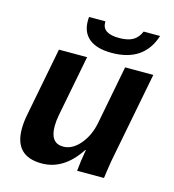

<svg xmlns="http://www.w3.org/2000/svg" viewBox="-108 -803 816 903"><g transform="rotate(15 300.0 -351.5)"><path d="M254.4 -528.3 196.8 -231.9Q190.9 -201.2 190.9 -175.8Q190.9 -92.8 253.9 -92.8Q298.3 -92.8 335.4 -136.5Q372.6 -180.2 384.8 -245.1L439.5 -528.3H576.7L497.1 -118.2Q490.2 -85.9 484.9 -48.6Q479.5 -11.2 478 0H347.2Q351.1 -44.9 361.8 -105H359.4Q284.7 9.8 176.8 9.8Q44.9 9.8 44.9 -123.5Q44.9 -156.2 52.2 -192.9L117.2 -528.3ZM359.9 -577.6Q287.6 -577.6 250.5 -607.7Q213.4 -637.7 213.4 -693.4Q213.4 -708 214.4 -713.4H293.9V-708.5Q293.9 -654.3 375.5 -654.3Q418.5 -654.3 442.9 -668.5Q467.3 -682.6 480 -713.4H560.1Q517.1 -577.6 359.9 -577.6Z"/></g></svg>

Font: Cousine
Style: Bold Italic
Weight: 700
Italic angle: -12°
Monospace: yes
Designer: Steve Matteson
Foundry: Ascender Corporation
Version: Version 1.20